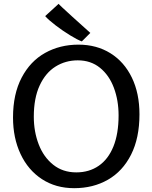

<svg xmlns="http://www.w3.org/2000/svg" viewBox="-20 -987 806 1015"><path d="M218.8 -901.9 290 -966.8Q291.5 -962.9 360.8 -900.1Q430.2 -837.4 457.5 -813L412.6 -768.1Q389.6 -776.4 350.6 -800.3Q311.5 -824.2 274.2 -852.8Q236.8 -881.3 218.8 -901.9ZM394.5 -751Q490.7 -751 563.7 -705.6Q636.7 -660.2 677 -576.9Q717.3 -493.7 717.3 -382.8Q717.3 -257.3 672.9 -169.4Q628.4 -81.5 550.5 -36.9Q472.7 7.8 372.1 7.8Q274.9 7.8 201.7 -40Q128.4 -87.9 88.6 -172.9Q48.8 -257.8 48.8 -365.7Q48.8 -489.7 94.5 -576.7Q140.1 -663.6 218.5 -707.3Q296.9 -751 394.5 -751ZM391.1 -668Q326.2 -668 273.4 -635Q220.7 -602.1 189.7 -535.2Q158.7 -468.3 158.7 -370.1Q158.7 -291 184.6 -223.9Q210.4 -156.7 261.2 -116.2Q312 -75.7 383.3 -75.7Q451.2 -75.7 501.7 -110.4Q552.2 -145 579.6 -212.6Q606.9 -280.3 606.9 -377Q606.9 -456.5 582 -522.9Q557.1 -589.4 508.5 -628.7Q460 -668 391.1 -668Z"/></svg>

Font: Merriweather Sans
Style: Regular
Weight: 400
Designer: Eben Sorkin
Foundry: Eben Sorkin
Version: Version 1.006; ttfautohint (v1.4.1) -l 6 -r 50 -G 0 -x 11 -H